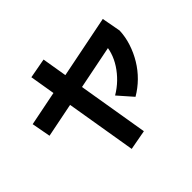

<svg xmlns="http://www.w3.org/2000/svg" viewBox="-191 -1016 1263 1263"><g transform="rotate(-45 440.0 -385.0)"><path d="M38.9 -415.6 14.4 -547.8 830 -711.1 854.4 -578.9ZM360 27.8 226.7 -772.2 365.6 -797.8 498.9 2.2ZM531.1 -297.8Q574.4 -323.3 609.4 -357.2Q644.4 -391.1 670 -430.6Q695.6 -470 708.9 -512.2Q722.2 -554.4 722.2 -596.7L854.4 -578.9Q852.2 -522.2 833.9 -466.1Q815.6 -410 785 -359.4Q754.4 -308.9 712.8 -267.8Q671.1 -226.7 620 -196.7Z"/></g></svg>

Font: Paperlogy 7 Bold
Style: Regular
Weight: 700
Designer: redesigned by Lee Juim, glyphs from Gmarket Sans & Montserrat
Foundry: PT&
Version: Version 1.001